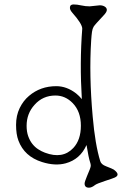

<svg xmlns="http://www.w3.org/2000/svg" viewBox="-20 -806 584 881"><path d="M388.2 55.2Q368.2 55.2 368.2 36.1Q368.2 28.8 378.9 2.9Q396.5 -37.1 396.5 -45.2Q396.5 -53.2 393.6 -61Q386.7 -81.1 377 -140.6Q347.7 -74.7 281.2 -56.6Q232.9 -43.5 172.9 -62.5Q91.8 -87.9 64.5 -161.1Q53.7 -189.9 53.7 -232.9Q53.7 -275.9 70.3 -310.1Q86.9 -344.2 113.3 -366.2Q165.5 -410.6 238.3 -410.6Q286.1 -410.6 329.1 -377.4Q343.3 -366.2 355.5 -351.1Q345.2 -518.1 357.4 -674.3Q357.4 -696.3 311.5 -748Q300.8 -760.3 300.8 -770Q300.8 -785.6 317.1 -785.6Q333.5 -785.6 352.8 -781.2Q372.1 -776.9 391.6 -776.9L438 -781.7Q450.7 -781.7 460.4 -775.9Q470.2 -770 470.2 -760.3Q470.2 -750.5 454.6 -734.4Q415 -692.4 409.7 -683.6Q404.3 -674.8 402.1 -659.7Q399.9 -644.5 398.4 -621.1Q388.2 -460 405.3 -271.5Q416.5 -142.6 439.9 -66.9Q444.3 -51.3 466.8 -43Q497.1 -31.2 502 -27.8Q534.7 -3.9 506.3 8.8Q499 12.2 461.7 24.4Q424.3 36.6 416 43Q400.9 55.2 388.2 55.2ZM102.1 -228.5Q102.1 -201.7 109.4 -181.2Q116.7 -160.6 128.4 -145.8Q140.1 -130.9 155.3 -121.1Q170.4 -111.3 186 -105.5Q267.6 -74.7 316.4 -127Q351.1 -164.1 351.1 -229Q351.1 -294.4 313.5 -333Q279.8 -367.7 234.4 -367.7Q176.3 -367.7 138.7 -325.2Q102.1 -285.2 102.1 -228.5Z"/></svg>

Font: Snowburst One
Style: Regular
Weight: 400
Designer: Annet Stirling
Foundry: Annet Stirling
Version: Version 1.001